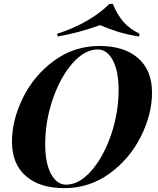

<svg xmlns="http://www.w3.org/2000/svg" viewBox="-20 -960 817 994"><path d="M495 -722Q623 -722 695 -659Q767 -596 767 -481Q767 -368 709 -252.5Q651 -137 547 -61.5Q443 14 313 14Q185 14 113.5 -49Q42 -112 42 -226Q42 -339 99.5 -455Q157 -571 261 -646.5Q365 -722 495 -722ZM214 -213Q214 -116 244 -60Q274 -4 322 -4Q390 -4 453 -76Q516 -148 555 -262Q594 -376 594 -495Q594 -592 564 -648Q534 -704 486 -704Q418 -704 355 -632Q292 -560 253 -446Q214 -332 214 -213ZM280 -771 275 -785Q358 -811 430 -852.5Q502 -894 546 -940H564Q587 -884 618.5 -847.5Q650 -811 703 -785L699 -771Q634 -782 590.5 -795.5Q547 -809 498 -830Q394 -792 280 -771Z"/></svg>

Font: Playfair Display SC
Style: Bold Italic
Weight: 700
Italic angle: -14°
Designer: Claus Eggers Sørensen
Foundry: Claus Eggers Sørensen
Version: Version 1.200; ttfautohint (v1.6)